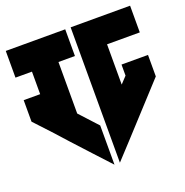

<svg xmlns="http://www.w3.org/2000/svg" viewBox="-119 -805 833 865"><g transform="rotate(-20 298.0 -372.5)"><path d="M0 -697H285V-569H206V-322L285 -236V-48L211 -128L133 -213L88 -263L79 -273L0 -358V-461H79V-569H0ZM311 -697H439H596V-569H439V-376L469 -408V-461H596V-358L385 -128L311 -48V-236V-569Z"/></g></svg>

Font: Satisfactory Mid
Style: Regular
Weight: 400
Designer: Sadat Fauzi
Foundry: Intuisi Creative
Version: Version 001.000